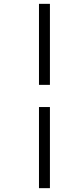

<svg xmlns="http://www.w3.org/2000/svg" viewBox="-20 -889 435 1000"><path d="M183 -869H240V-447H183ZM183 -331.5H240V91H183Z"/></svg>

Font: Merriweather 72pt Light
Style: Italic
Weight: 300
Italic angle: -7.8°
Version: Version 2.101